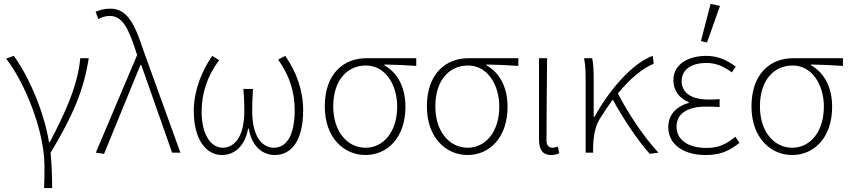

<svg xmlns="http://www.w3.org/2000/svg" viewBox="-20 -776 4317 976"><path d="M204 180H245C245 124 243 55 237 1C352 -191 406 -318 431 -480H388C375 -334 303 -187 233 -53H229C204 -212 121 -397 50 -492L11 -478C103 -361 206 -115 206 69C206 114 206 134 204 180Z M509 6 694 -446H698L855 0H897L709 -520C665 -655 626 -732 541 -732C508 -732 484 -724 466 -716L480 -679C495 -687 513 -695 538 -695C601 -695 632 -635 669 -521L677 -496L467 0Z M1108 12C1170 12 1225 -31 1241 -122H1245C1259 -31 1316 12 1377 12C1464 12 1521 -65 1521 -215C1521 -317 1487 -410 1430 -492L1394 -473C1453 -389 1478 -308 1478 -215C1478 -89 1437 -25 1372 -25C1323 -25 1262 -67 1262 -212C1262 -244 1263 -281 1266 -324H1217C1221 -281 1222 -244 1222 -212C1222 -67 1162 -25 1113 -25C1051 -25 1005 -93 1005 -208C1005 -304 1035 -392 1094 -470L1059 -492C1004 -414 965 -312 965 -213C965 -66 1028 12 1108 12Z M1838 12C1949 12 2041 -76 2041 -233C2041 -334 2000 -407 1934 -444V-448C1989 -447 2040 -445 2096 -441V-480H1841C1731 -480 1631 -405 1631 -235C1631 -76 1728 12 1838 12ZM1838 -25C1746 -25 1674 -107 1674 -235C1674 -372 1748 -443 1840 -443C1941 -443 1999 -343 1999 -234C1999 -107 1930 -25 1838 -25Z M2357 12C2468 12 2560 -76 2560 -233C2560 -334 2519 -407 2453 -444V-448C2508 -447 2559 -445 2615 -441V-480H2360C2250 -480 2150 -405 2150 -235C2150 -76 2247 12 2357 12ZM2357 -25C2265 -25 2193 -107 2193 -235C2193 -372 2267 -443 2359 -443C2460 -443 2518 -343 2518 -234C2518 -107 2449 -25 2357 -25Z M2782 12C2800 12 2813 8 2823 3L2816 -31C2804 -27 2797 -25 2788 -25C2771 -25 2758 -36 2758 -61C2758 -199 2760 -338 2761 -480H2720V-67C2720 -12 2741 12 2782 12Z M2957 0H2995V-23C2996 -79 3004 -132 3029 -172C3051 -207 3073 -240 3095 -270C3144 -179 3221 -62 3283 6L3327 0C3248 -85 3169 -207 3121 -301C3184 -378 3248 -430 3303 -452L3298 -492C3202 -459 3081 -327 3002 -182H2998V-372C2998 -413 2996 -457 2990 -480H2949C2957 -442 2957 -397 2957 -358Z M3566 12C3637 12 3683 -5 3739 -50L3718 -81C3667 -39 3628 -24 3571 -24C3477 -24 3419 -66 3419 -132C3419 -196 3471 -234 3568 -234C3591 -234 3610 -234 3638 -232V-272C3613 -270 3601 -270 3582 -270C3485 -270 3445 -311 3445 -364C3445 -427 3502 -456 3570 -456C3619 -456 3659 -439 3700 -408L3720 -437C3677 -470 3629 -492 3571 -492C3479 -492 3403 -450 3403 -368C3403 -319 3431 -276 3481 -257V-253C3428 -238 3377 -201 3377 -129C3377 -45 3451 12 3566 12ZM3574 -560 3640 -746 3592 -756 3543 -567Z M4007 12C4118 12 4210 -76 4210 -233C4210 -334 4169 -407 4103 -444V-448C4158 -447 4209 -445 4265 -441V-480H4010C3900 -480 3800 -405 3800 -235C3800 -76 3897 12 4007 12ZM4007 -25C3915 -25 3843 -107 3843 -235C3843 -372 3917 -443 4009 -443C4110 -443 4168 -343 4168 -234C4168 -107 4099 -25 4007 -25Z"/></svg>

Font: Source Sans Pro Light
Style: Regular
Weight: 300
Designer: Paul D. Hunt
Foundry: Adobe Systems Incorporated
Version: Version 3.006;hotconv 1.0.111;makeotfexe 2.5.65597